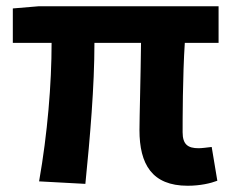

<svg xmlns="http://www.w3.org/2000/svg" viewBox="-20 -580 745 614"><path d="M580 14C621 14 654 6 675 -2L657 -110C640 -108 625 -106 615 -106C581 -106 564 -118 564 -157C564 -191 564 -337 571 -443H679V-560H104L21 -553V-443H145C145 -312 132 -153 105 0L253 8C268 -141 282 -303 282 -443H431C430 -342 426 -204 426 -164C426 -55 466 14 580 14Z"/></svg>

Font: Noto Sans T Chinese Bold
Style: Bold
Weight: 700
Designer: Ryoko NISHIZUKA (kana & ideographs); Paul D. Hunt (Latin, Greek & Cyrillic); Wenlong ZHANG (bopomofo); Sandoll Communica
Foundry: Adobe Systems Incorporated
Version: Version 1.000;PS 1;hotconv 1.0.78;makeotf.lib2.5.61930